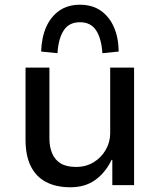

<svg xmlns="http://www.w3.org/2000/svg" viewBox="-20 -783 677 812"><path d="M278 9Q217 9 174.5 -13.5Q132 -36 110 -80.5Q88 -125 88 -192V-497H189V-197Q189 -162 200.5 -134.5Q212 -107 236.5 -92Q261 -77 302 -77Q343 -77 375.5 -96.5Q408 -116 427 -149Q446 -182 446 -219V-497H547V0H455V-107H452Q426 -53 383 -22Q340 9 278 9ZM223 -558 154 -565Q156 -625 175.5 -669Q195 -713 231 -738Q267 -763 318 -763Q370 -763 406 -738Q442 -713 461.5 -669Q481 -625 482 -565L413 -558Q409 -620 386.5 -654.5Q364 -689 318 -689Q272 -689 249.5 -654.5Q227 -620 223 -558Z"/></svg>

Font: Nunito Sans 7pt Medium
Style: Regular
Weight: 500
Designer: Vernon Adams
Foundry: Vernon Adams
Version: Version 3.101;gftools[0.9.27]